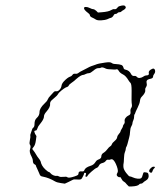

<svg xmlns="http://www.w3.org/2000/svg" viewBox="-20 -666 587 690"><path d="M522 -62Q527 -67 532 -67Q541 -67 533 -60Q530 -57 528 -51Q526 -43 520 -46Q511 -51 522 -62ZM357 -441Q376 -444 381 -440Q386 -436 394 -436Q411 -435 416.5 -432.5Q422 -430 424 -422Q425 -417 430 -416Q445 -413 451 -400Q455 -392 463 -393Q468 -394 472 -389.5Q476 -385 483 -386Q490 -387 495.5 -391Q501 -395 506 -395Q516 -395 515 -402Q514 -406 515 -408.5Q516 -411 517 -412Q518 -413 522 -416Q530 -421 533 -419Q537 -417 537.5 -411Q538 -405 534 -400Q530 -395 530 -390Q530 -384 517 -382Q504 -379 507 -367Q509 -359 505 -353.5Q501 -348 502 -343Q504 -333 489 -318Q484 -313 483 -303.5Q482 -294 474.5 -279Q467 -264 466 -260Q465 -256 463.5 -255Q462 -254 462 -247Q462 -240 459 -233.5Q456 -227 456 -223Q456 -219 452 -212Q448 -205 447.5 -193Q447 -181 444 -171Q437 -142 434 -138Q432 -135 432 -131Q432 -127 429 -119.5Q426 -112 425.5 -96.5Q425 -81 424 -78Q423 -75 423.5 -66Q424 -57 433.5 -44.5Q443 -32 446.5 -32Q450 -32 457.5 -28.5Q465 -25 474 -24Q484 -23 487.5 -26Q491 -29 493 -38Q495 -45 496 -46Q497 -47 500 -47Q509 -46 511 -44.5Q513 -43 514 -37Q516 -24 504 -17Q497 -13 494 -9.5Q491 -6 486.5 -6Q482 -6 481 -4Q476 3 454 4H443L436 -3Q430 -11 425 -13.5Q420 -16 416.5 -23.5Q413 -31 410.5 -29.5Q408 -28 404 -31Q396 -36 402 -45Q406 -51 400 -68Q393 -87 386 -92Q382 -95 377.5 -93Q373 -91 368.5 -92Q364 -93 360 -87.5Q356 -82 347.5 -80Q339 -78 336 -71.5Q333 -65 328 -63Q322 -61 309 -49.5Q296 -38 295 -35Q294 -32 291.5 -31Q289 -30 287.5 -31.5Q286 -33 288 -37Q292 -45 285 -45Q282 -45 282 -42Q282 -39 277 -30Q274 -23 270 -21.5Q266 -20 256 -21Q246 -22 242 -20Q238 -18 226 -12L213 -6L199 -8Q185 -10 178 -14Q156 -27 135 -31Q128 -32 125.5 -34.5Q123 -37 121 -43Q118 -51 113.5 -60Q109 -69 109 -71Q109 -73 105 -75Q98 -78 98 -89Q98 -94 94 -102Q84 -120 88 -130Q92 -141 87 -147Q85 -151 87.5 -163Q90 -175 89 -178Q88 -181 92 -191Q96 -201 96 -202.5Q96 -204 100 -207.5Q104 -211 104 -220Q104 -235 112 -242Q122 -251 122 -263Q122 -277 140 -294Q149 -302 151.5 -308.5Q154 -315 161.5 -322.5Q169 -330 172.5 -334.5Q176 -339 182 -338Q188 -337 194 -343.5Q200 -350 201 -357.5Q202 -365 209 -373Q223 -388 233 -391Q237 -392 240.5 -397Q244 -402 250.5 -401Q257 -400 262 -404Q267 -408 275.5 -412Q284 -416 293 -421Q302 -426 307.5 -428Q313 -430 322 -433Q333 -438 357 -441ZM357 -421Q346 -426 341 -422Q338 -421 332 -421Q326 -421 315.5 -412Q305 -403 299.5 -403Q294 -403 288 -400Q282 -397 280 -397Q271 -397 254 -382Q247 -375 238 -369Q229 -363 227 -358.5Q225 -354 217 -352Q211 -349 201 -341Q191 -333 188 -327Q185 -322 178 -316.5Q171 -311 165.5 -305.5Q160 -300 160 -294Q162 -282 147 -265Q138 -255 138 -247.5Q138 -240 130 -228.5Q122 -217 119.5 -214.5Q117 -212 114.5 -204.5Q112 -197 109 -197Q106 -197 104 -195.5Q102 -194 106 -185L111 -177L109 -162Q107 -146 101.5 -139Q96 -132 96 -131Q96 -130 100.5 -124.5Q105 -119 109.5 -111Q114 -103 119 -97Q124 -91 126 -86Q129 -70 143 -57Q153 -48 155.5 -48Q158 -48 162 -43Q165 -39 172 -36Q179 -33 183 -34Q187 -35 192 -32Q197 -29 208 -30.5Q219 -32 222 -29Q227 -25 248 -32Q257 -35 259.5 -37Q262 -39 262 -42Q262 -52 275 -50Q281 -49 283 -54Q286 -64 305 -70Q317 -73 324 -85Q327 -90 332 -92Q344 -96 344 -103Q344 -113 354 -118Q360 -122 366 -130Q372 -138 376 -140Q380 -142 382 -147.5Q384 -153 392 -159.5Q400 -166 401 -172.5Q402 -179 407.5 -185Q413 -191 413 -193.5Q413 -196 417.5 -203Q422 -210 422 -213Q422 -216 425.5 -220Q429 -224 428 -230.5Q427 -237 431.5 -242.5Q436 -248 438.5 -249Q441 -250 445.5 -253Q450 -256 449 -264.5Q448 -273 451.5 -278Q455 -283 454 -290Q452 -299 453 -340Q453 -364 449 -368Q445 -372 442 -377Q432 -394 421 -399Q411 -404 407 -411Q403 -418 399 -417Q394 -415 376 -417Q363 -417 357 -421ZM410 -644Q426 -649 430 -644Q436 -637 424 -630Q418 -627 416 -624.5Q414 -622 409 -622Q404 -622 402 -619Q400 -616 395.5 -616Q391 -616 389 -612Q384 -602 375 -601Q370 -599 364.5 -596.5Q359 -594 344.5 -593Q330 -592 324 -596Q318 -600 311 -603Q304 -606 303 -611Q302 -616 297 -619Q281 -631 282 -637Q282 -641 288.5 -641Q295 -641 303 -637Q311 -633 315 -633Q319 -633 326 -627L332 -621L346 -622Q371 -624 380 -630Q386 -634 391.5 -633Q397 -632 401 -637.5Q405 -643 410 -644Z"/></svg>

Font: TT2020 Style D
Style: Italic
Weight: 400
Italic angle: -15°
Version: Version 0.2.000